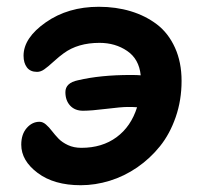

<svg xmlns="http://www.w3.org/2000/svg" viewBox="-20 -524 594 569"><path d="M219.2 24.9Q140.1 24.9 91.6 -11.5Q43 -47.9 43 -95.2Q43 -126 59.1 -144.5Q75.2 -163.1 97.2 -163.1Q106.9 -163.1 116.2 -155Q125.5 -147 134 -135.7Q142.6 -124.5 153.3 -113.3Q164.1 -102.1 181.4 -94Q198.7 -85.9 221.2 -85.9Q282.7 -85.9 325.4 -117.4Q368.2 -148.9 386.2 -206.1Q377.4 -207 358.9 -207Q339.8 -207 294.9 -201.4Q250 -195.8 226.1 -195.8Q202.1 -195.8 188 -210.9Q173.8 -226.1 173.8 -251Q173.8 -278.3 210.9 -286.1Q277.3 -301.8 367.2 -301.8Q387.2 -301.8 397 -300.8Q392.1 -349.1 356.9 -373Q321.8 -397 274.9 -397Q210.9 -397 168.9 -366.2Q155.8 -356.9 138.7 -341.3Q121.6 -325.7 111.1 -318.4Q100.6 -311 89.8 -311Q69.8 -311 59.8 -324.2Q49.8 -337.4 49.8 -358.9Q49.8 -411.6 115.7 -457.8Q181.6 -503.9 272.9 -503.9Q323.7 -503.9 367.4 -490.7Q411.1 -477.5 445.1 -451.7Q479 -425.8 498.5 -382.8Q518.1 -339.8 518.1 -284.2Q518.1 -227.1 500.7 -177Q483.4 -127 454.1 -90.6Q424.8 -54.2 386.5 -27.8Q348.1 -1.5 305.2 11.7Q262.2 24.9 219.2 24.9Z"/></svg>

Font: Shantell Sans Bouncy
Style: Regular
Weight: 600
Designer: Stephen Nixon, Anya Danilova, Shantell Martin
Foundry: Arrow Type
Version: Version 1.006;[9816181b4]